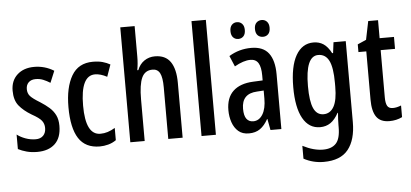

<svg xmlns="http://www.w3.org/2000/svg" viewBox="-60 -893 2709 1265"><g transform="rotate(-5 1294.0 -260.0)"><path d="M318 -149Q318 -70 275.5 -30Q233 10 158 10Q120 10 88.5 1.5Q57 -7 32 -20V-116Q55 -98 88 -86Q121 -74 155 -74Q187 -74 205 -92.5Q223 -111 223 -143Q223 -171 207 -191.5Q191 -212 142 -239Q90 -270 60.5 -306.5Q31 -343 31 -406Q31 -472 73.5 -511Q116 -550 186 -550Q256 -550 316 -513L284 -436Q262 -450 239 -459.5Q216 -469 189 -469Q159 -469 142 -452.5Q125 -436 125 -408Q125 -380 141.5 -361.5Q158 -343 206 -314Q239 -293 264 -271Q289 -249 303.5 -220Q318 -191 318 -149Z M572 10Q477 10 432.5 -59Q388 -128 388 -266Q388 -396 433 -473Q478 -550 574 -550Q611 -550 638 -542.5Q665 -535 688 -522L660 -443Q617 -466 581 -466Q485 -466 485 -267Q485 -73 583 -73Q608 -73 631.5 -80.5Q655 -88 680 -103V-22Q656 -5 627.5 2.5Q599 10 572 10Z M869 -558Q869 -510 861 -469H868Q883 -508 914 -529Q945 -550 984 -550Q1054 -550 1087 -502Q1120 -454 1120 -363V0H1025V-341Q1025 -406 1010 -435Q995 -464 961 -464Q911 -464 890 -418.5Q869 -373 869 -275V0H774V-760H869Z M1340 0H1245V-760H1340Z M1621 -550Q1700 -550 1736.5 -502Q1773 -454 1773 -362V0H1701L1687 -74H1685Q1662 -32 1632 -11Q1602 10 1558 10Q1515 10 1488.5 -13Q1462 -36 1449 -73.5Q1436 -111 1436 -154Q1436 -236 1482 -279.5Q1528 -323 1614 -327L1678 -330V-363Q1678 -418 1661.5 -445Q1645 -472 1609 -472Q1564 -472 1504 -438L1474 -509Q1541 -550 1621 -550ZM1634 -260Q1533 -255 1533 -155Q1533 -109 1549 -88Q1565 -67 1593 -67Q1632 -67 1655.5 -105Q1679 -143 1679 -210V-263ZM1495 -672Q1495 -699 1508.5 -713Q1522 -727 1542 -727Q1563 -727 1576.5 -712.5Q1590 -698 1590 -672Q1590 -644 1576.5 -630Q1563 -616 1542 -616Q1522 -616 1508.5 -630Q1495 -644 1495 -672ZM1657 -672Q1657 -699 1671 -713Q1685 -727 1706 -727Q1727 -727 1740.5 -712.5Q1754 -698 1754 -672Q1754 -644 1740.5 -630Q1727 -616 1706 -616Q1684 -616 1670.5 -630Q1657 -644 1657 -672Z M2033 -550Q2070 -550 2098.5 -531.5Q2127 -513 2150 -469H2156L2165 -540H2246V-5Q2246 112 2195 176Q2144 240 2033 240Q1962 240 1901 207V122Q1938 141 1971.5 150Q2005 159 2035 159Q2092 159 2121 128Q2150 97 2150 21V8Q2150 -10 2151 -31.5Q2152 -53 2154 -74H2151Q2127 -30 2097.5 -10Q2068 10 2029 10Q1955 10 1915 -61.5Q1875 -133 1875 -267Q1875 -405 1916.5 -477.5Q1958 -550 2033 -550ZM2057 -465Q1972 -465 1972 -266Q1972 -166 1993 -119.5Q2014 -73 2059 -73Q2103 -73 2127 -115.5Q2151 -158 2151 -247V-272Q2151 -374 2128 -419.5Q2105 -465 2057 -465Z M2517 -74Q2530 -74 2543.5 -77Q2557 -80 2572 -86V-9Q2534 10 2487 10Q2428 10 2401.5 -27.5Q2375 -65 2375 -142V-461H2323V-512L2380 -537L2405 -659H2470V-540H2565V-461H2470V-148Q2470 -111 2480 -92.5Q2490 -74 2517 -74Z"/></g></svg>

Font: Noto Sans Telugu ExtraCondensed Medium
Style: Regular
Weight: 500
Width: 2
Designer: Jelle Bosma - Monotype Design Team
Foundry: Monotype Imaging Inc.
Version: Version 2.005; ttfautohint (v1.8.4.7-5d5b)